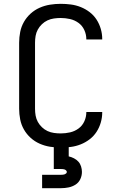

<svg xmlns="http://www.w3.org/2000/svg" viewBox="-20 -763 640 1003"><path d="M297 8Q269 8 241 3.5Q213 -1 187 -12.5Q161 -24 140 -43Q119 -62 105 -86.5Q91 -111 85.5 -139Q80 -167 80 -195V-540Q80 -568 85.5 -596Q91 -624 105 -648.5Q119 -673 140 -692Q161 -711 187 -722.5Q213 -734 241 -738.5Q269 -743 297 -743Q324 -743 350.5 -739.5Q377 -736 402 -726Q427 -716 448.5 -699.5Q470 -683 484.5 -660.5Q499 -638 506.5 -612Q514 -586 514 -560Q514 -559 514 -558Q514 -557 514 -557H431Q431 -557 431 -557.5Q431 -558 431 -558Q431 -583 420.5 -606Q410 -629 390 -643.5Q370 -658 346 -663.5Q322 -669 297 -669Q280 -669 262 -666.5Q244 -664 228 -656.5Q212 -649 199 -636.5Q186 -624 177.5 -608.5Q169 -593 166 -575.5Q163 -558 163 -540V-195Q163 -177 166 -159.5Q169 -142 177.5 -126.5Q186 -111 199 -98.5Q212 -86 228 -78.5Q244 -71 262 -68.5Q280 -66 297 -66Q322 -66 346 -71.5Q370 -77 390 -91.5Q410 -106 420.5 -129Q431 -152 431 -177Q431 -177 431 -177.5Q431 -178 431 -178H514Q514 -178 514 -177Q514 -176 514 -175Q514 -149 506.5 -123Q499 -97 484.5 -74.5Q470 -52 448.5 -35.5Q427 -19 402 -9Q377 1 350.5 4.5Q324 8 297 8ZM200 220V150H300Q305 150 309.5 149.5Q314 149 318 147.5Q322 146 325.5 143Q329 140 329 135Q329 131 325.5 127.5Q322 124 318 122.5Q314 121 309.5 120.5Q305 120 300 120H261V0H339V54Q353 57 366.5 64Q380 71 389.5 81.5Q399 92 403.5 106.5Q408 121 408 135Q408 155 399.5 173Q391 191 374.5 201.5Q358 212 338.5 216Q319 220 300 220Z"/></svg>

Font: Zed Mono Extended
Style: Regular
Weight: 400
Width: 7
Monospace: yes
Designer: Belleve Invis
Foundry: Belleve Invis
Version: Version 1.0.0; ttfautohint (v1.8.4)